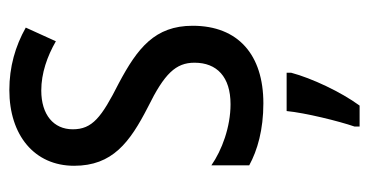

<svg xmlns="http://www.w3.org/2000/svg" viewBox="-214 -374 808 421"><g transform="rotate(-90 190.5 -163.0)"><path d="M345 -145C345 -228 296 -266 219 -307C144 -345 118 -365 118 -408C118 -450 150 -477 203 -477C241 -477 278 -464 311 -445L341 -511C300 -534 255 -547 204 -547C105 -547 38 -492 38 -405C38 -321 89 -283 167 -243C240 -207 264 -182 264 -141C264 -92 233 -62 173 -62C123 -62 72 -81 39 -104V-21C72 -3 117 10 175 10C281 10 345 -45 345 -145ZM242 71V61H158C154 102 136 175 124 210V221H170C200 180 230 116 242 71Z"/></g></svg>

Font: Noto Sans Condensed
Style: Regular
Weight: 400
Width: 3
Designer: Monotype Design Team
Foundry: Monotype Imaging Inc.
Version: Version 2.013